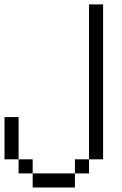

<svg xmlns="http://www.w3.org/2000/svg" viewBox="-20 -832 540 852"><path d="M125 -62.5H312.5V0H125V-62.5H62.5V-125H125ZM312.5 -125H375V-62.5H312.5ZM0 -312.5H62.5V-125H0ZM375 -812.5H437.5V-125H375Z"/></svg>

Font: HE실루아
Style: regular
Weight: 500
Monospace: yes
Designer: Taeyun An (WindowsTiger)
Version: v1